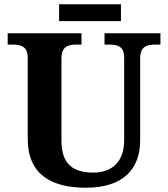

<svg xmlns="http://www.w3.org/2000/svg" viewBox="-20 -870 787 900"><path d="M257 -771H547V-850H257ZM382 10C558 10 637 -78 637 -212V-596C637 -653 669 -661 709 -661H732V-714H470V-661H492C531 -661 562 -653 562 -600V-214C562 -112 506 -61 417 -61C326 -61 268 -98 268 -210V-596C268 -653 300 -661 339 -661H362V-714H16V-661H38C77 -661 110 -653 110 -600V-218C110 -54 219 10 382 10Z"/></svg>

Font: Noto Serif Georgian Bold
Style: Regular
Weight: 700
Designer: Monotype Design Team, Akaki Razmadze
Foundry: Google LLC
Version: Version 2.003